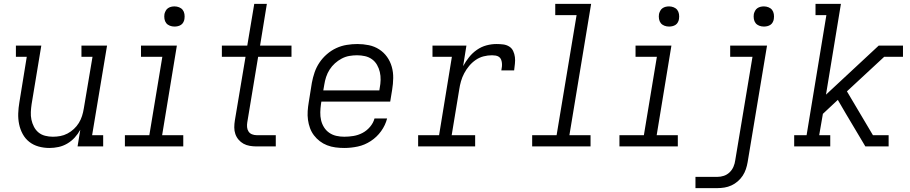

<svg xmlns="http://www.w3.org/2000/svg" viewBox="-20 -755 4690 990"><path d="M235 8Q206 8 179 0.5Q152 -7 131 -23.5Q110 -40 97 -64Q84 -88 78.5 -115Q73 -142 74 -170.5Q75 -199 80 -228L118 -462H62V-520H193L143 -218Q140 -198 139 -177.5Q138 -157 142 -138Q146 -119 155 -101.5Q164 -84 178.5 -72Q193 -60 212.5 -55Q232 -50 252 -50Q252 -50 252.5 -50Q253 -50 253 -50Q272 -50 291 -53.5Q310 -57 328 -66.5Q346 -76 361 -90Q376 -104 386.5 -121Q397 -138 403 -157Q409 -176 412 -195L457 -462H400V-520H532L455 -58H512V0H380L394 -86Q382 -64 365 -45.5Q348 -27 326.5 -14.5Q305 -2 281.5 3Q258 8 235 8Z M624 0V-58H750L817 -462H707V-520H892L816 -58H925V0ZM880 -618Q867 -618 855.5 -622.5Q844 -627 837 -636Q830 -645 828 -657.5Q826 -670 828 -683Q830 -691 834.5 -699.5Q839 -708 846.5 -713Q854 -718 862.5 -720Q871 -722 880 -722Q892 -722 903.5 -717.5Q915 -713 922 -704Q929 -695 931 -682.5Q933 -670 931 -657Q930 -649 925.5 -640.5Q921 -632 913.5 -627Q906 -622 897 -620Q888 -618 880 -618Z M1303 0Q1285 0 1267.5 -3Q1250 -6 1235.5 -14Q1221 -22 1210 -35Q1199 -48 1193.5 -64Q1188 -80 1188 -98Q1188 -116 1191 -134L1246 -462H1124V-520H1255L1291 -735H1356L1321 -520H1483V-462H1311L1255 -124Q1253 -112 1254 -99.5Q1255 -87 1261.5 -77Q1268 -67 1279.5 -62.5Q1291 -58 1303 -58H1402V0Z M1755 8Q1732 8 1709.5 5Q1687 2 1666.5 -6Q1646 -14 1629 -27Q1612 -40 1599 -57Q1586 -74 1578.5 -94.5Q1571 -115 1568 -137Q1565 -159 1566.5 -182Q1568 -205 1572 -228L1588 -328Q1593 -355 1602 -381.5Q1611 -408 1627 -432Q1643 -456 1665.5 -475.5Q1688 -495 1714 -507Q1740 -519 1768 -523.5Q1796 -528 1823 -528Q1853 -528 1882 -522Q1911 -516 1935 -500.5Q1959 -485 1975.5 -462Q1992 -439 2000 -411Q2008 -383 2007.5 -352.5Q2007 -322 2002 -292L1992 -231H1637L1635 -218Q1632 -197 1631.5 -176Q1631 -155 1635.5 -135.5Q1640 -116 1650.5 -99Q1661 -82 1677.5 -70.5Q1694 -59 1714 -54.5Q1734 -50 1755 -50Q1779 -50 1803 -54Q1827 -58 1849 -69.5Q1871 -81 1888 -101Q1905 -121 1911 -144H1976Q1967 -109 1945 -78.5Q1923 -48 1891.5 -27.5Q1860 -7 1825 0.5Q1790 8 1755 8ZM1647 -289H1936L1938 -302Q1942 -322 1942.5 -343Q1943 -364 1938.5 -383.5Q1934 -403 1924 -420.5Q1914 -438 1898 -449.5Q1882 -461 1862 -465.5Q1842 -470 1821 -470Q1801 -470 1781 -466.5Q1761 -463 1742 -453Q1723 -443 1707 -428.5Q1691 -414 1679.5 -396Q1668 -378 1661.5 -358Q1655 -338 1652 -318Z M2136 0V-58H2244L2310 -462H2210V-520H2385L2368 -414Q2381 -438 2398.5 -460Q2416 -482 2439 -498Q2462 -514 2488 -521Q2514 -528 2540 -528Q2557 -528 2574 -526Q2591 -524 2605 -515.5Q2619 -507 2626 -492Q2633 -477 2635 -460.5Q2637 -444 2635 -426.5Q2633 -409 2631 -392H2565Q2567 -402 2568 -411.5Q2569 -421 2568 -430.5Q2567 -440 2563.5 -448.5Q2560 -457 2552.5 -462Q2545 -467 2535.5 -468.5Q2526 -470 2517 -470Q2495 -470 2473.5 -464.5Q2452 -459 2433 -446Q2414 -433 2399 -415Q2384 -397 2373.5 -377Q2363 -357 2357 -336Q2351 -315 2348 -294L2309 -58H2430V0Z M2724 0V-58H2850L2953 -677H2843V-735H3028L2916 -58H3025V0Z M3174 0V-58H3300L3367 -462H3257V-520H3442L3366 -58H3475V0ZM3430 -618Q3417 -618 3405.5 -622.5Q3394 -627 3387 -636Q3380 -645 3378 -657.5Q3376 -670 3378 -683Q3380 -691 3384.5 -699.5Q3389 -708 3396.5 -713Q3404 -718 3412.5 -720Q3421 -722 3430 -722Q3442 -722 3453.5 -717.5Q3465 -713 3472 -704Q3479 -695 3481 -682.5Q3483 -670 3481 -657Q3480 -649 3475.5 -640.5Q3471 -632 3463.5 -627Q3456 -622 3447 -620Q3438 -618 3430 -618Z M3566 215V157H3679Q3696 157 3712.5 151.5Q3729 146 3742 133.5Q3755 121 3762 104.5Q3769 88 3771 72L3860 -462H3745V-520H3935L3835 81Q3832 99 3826 117Q3820 135 3809.5 151Q3799 167 3784 180Q3769 193 3751.5 201Q3734 209 3715.5 212Q3697 215 3679 215ZM3919 -618Q3906 -618 3894.5 -622.5Q3883 -627 3876 -636Q3869 -645 3867 -657.5Q3865 -670 3867 -683Q3869 -691 3873.5 -699.5Q3878 -708 3885.5 -713Q3893 -718 3901.5 -720Q3910 -722 3919 -722Q3931 -722 3942.5 -717.5Q3954 -713 3961 -704Q3968 -695 3970 -682.5Q3972 -670 3970 -657Q3969 -649 3964.5 -640.5Q3960 -632 3952.5 -627Q3945 -622 3936 -620Q3927 -618 3919 -618Z M4075 0V-58H4139L4241 -677H4185V-735H4316L4239 -267L4511 -520H4636V-462H4539L4347 -284L4481 -58H4562V0H4442L4342 -168L4300 -240L4223 -168L4204 -58H4261V0Z"/></svg>

Font: Iosevka Etoile Light Oblique
Style: Regular
Weight: 300
Italic angle: -9°
Designer: Belleve Invis
Foundry: Belleve Invis
Version: Version 15.5.2; ttfautohint (v1.8.4)